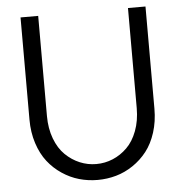

<svg xmlns="http://www.w3.org/2000/svg" viewBox="-51 -749 758 805"><g transform="rotate(-5 328.0 -346.5)"><path d="M64.9 -270V-700.2H139.2V-278.8Q139.2 -226.1 155.3 -183.3Q171.4 -140.6 198.5 -114.3Q225.6 -87.9 258.8 -74Q292 -60.1 328.1 -60.1Q364.7 -60.1 397.9 -74Q431.2 -87.9 458 -114.3Q484.9 -140.6 501 -183.3Q517.1 -226.1 517.1 -278.8V-700.2H590.8V-270Q590.8 -216.3 576.2 -170.4Q561.5 -124.5 536.4 -92.3Q511.2 -60.1 477.5 -37.4Q443.8 -14.6 406 -3.9Q368.2 6.8 328.1 6.8Q288.1 6.8 250.5 -3.9Q212.9 -14.6 179 -37.4Q145 -60.1 119.9 -92.3Q94.7 -124.5 79.8 -170.4Q64.9 -216.3 64.9 -270Z"/></g></svg>

Font: LT Superior
Style: Regular
Weight: 400
Designer: Daniel Lyons
Foundry: LyonsType
Version: Version 1.000